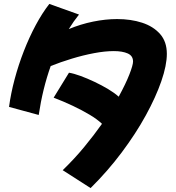

<svg xmlns="http://www.w3.org/2000/svg" viewBox="-20 -878 895 977"><path d="M177 -293 26 -334Q35 -402 54.5 -475Q74 -548 101.5 -618.5Q129 -689 162 -750.5Q195 -812 231 -858L382 -804Q354 -769 330 -730Q390 -755 453.5 -768Q517 -781 576 -781Q646 -781 703 -762.5Q760 -744 794.5 -705Q829 -666 829 -604Q829 -546 801 -465Q773 -384 722 -291Q671 -198 599.5 -102.5Q528 -7 441 79L299 -12Q359 -70 408.5 -130Q458 -190 499 -248Q475 -271 436.5 -294Q398 -317 350.5 -339.5Q303 -362 253 -381L331 -508Q356 -504 390 -491.5Q424 -479 461 -461.5Q498 -444 530.5 -424.5Q563 -405 584 -386Q620 -452 638.5 -499.5Q657 -547 657 -565Q657 -594 630 -606Q603 -618 559 -618Q514 -618 458.5 -607.5Q403 -597 345.5 -579.5Q288 -562 238 -542Q197 -427 177 -293Z"/></svg>

Font: Mochiy Pop P One
Style: Regular
Weight: 400
Designer: FONTDASU
Foundry: FONTDASU / Google Inc. / Adobe
Version: Version 2.000